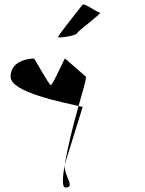

<svg xmlns="http://www.w3.org/2000/svg" viewBox="-20 -798 642 853"><path d="M27 -457C27 -387 267 -342 329 -327C347 -390 362 -440 362 -457L269 -538C269 -546 215 -420 206 -420C197 -420 130 -546 130 -538C130 -538 27 -538 27 -457ZM238 -633C237 -628 316 -638 322 -650C328 -662 437 -742 424 -742C412 -742 352 -788 346 -776C338 -766 238 -641 238 -633ZM267 -65C257 -6 256 35 270 35C318 35 265 -12 267 -65ZM267 -65 347 -322C347 -323 340 -325 329 -327C305 -244 280 -140 267 -65ZM267 -65Z"/></svg>

Font: Ampere
Style: Cnd
Weight: 400
Version: Version 1